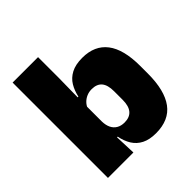

<svg xmlns="http://www.w3.org/2000/svg" viewBox="-182 -794 939 939"><g transform="rotate(-45 288.0 -324.0)"><path d="M367 12Q322.5 12 293 -3Q263.5 -18 246.5 -45.2Q229.5 -72.5 222.5 -109H180L220 -216.5Q220.5 -191 229.2 -172.5Q238 -154 254.8 -144Q271.5 -134 295.5 -134Q331 -134 349 -155.2Q367 -176.5 367 -219V-279Q367 -322 349.5 -342.8Q332 -363.5 296.5 -363.5Q277.5 -363.5 261.5 -356.5Q245.5 -349.5 234 -337.8Q222.5 -326 217 -311.5L176.5 -383.5H225Q232 -417.5 248.5 -445Q265 -472.5 295.2 -488.5Q325.5 -504.5 372.5 -504.5Q457.5 -504.5 501.2 -447.5Q545 -390.5 545 -275.5V-223Q545 -106.5 501.2 -47.2Q457.5 12 367 12ZM46 0V-659.5H222V-517L219.5 -352L220 -340V-158L217 -128.5L222 0Z"/></g></svg>

Font: Anek Bangla ExtraBold
Style: Regular
Weight: 800
Designer: Sulekha Rajkumar (Bangla), Yesha Goshar (Latin)
Foundry: Ek Type
Version: Version 1.003